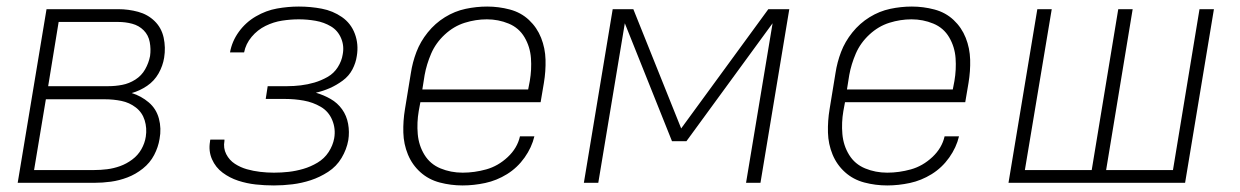

<svg xmlns="http://www.w3.org/2000/svg" viewBox="-20 -558 3784 586"><path d="M34 0H267Q293 0 318.5 -3.5Q344 -7 369 -16.5Q394 -26 416 -43.5Q438 -61 450.5 -85Q463 -109 467 -134Q473 -166 465 -196Q457 -226 434 -245.5Q411 -265 382 -274Q407 -281 429 -296Q451 -311 464 -334Q477 -357 481 -382Q486 -413 479.5 -443Q473 -473 452 -493.5Q431 -514 401.5 -522Q372 -530 341 -530H122ZM127 -295 159 -491H341Q363 -491 383.5 -485.5Q404 -480 418.5 -465.5Q433 -451 437 -429.5Q441 -408 438 -387Q434 -366 423 -346.5Q412 -327 393 -315Q374 -303 353 -299Q332 -295 311 -295ZM84 -39 120 -255H300Q326 -255 350.5 -250Q375 -245 394.5 -230Q414 -215 421.5 -191Q429 -167 425 -141Q422 -121 411.5 -102.5Q401 -84 383.5 -71Q366 -58 346.5 -51Q327 -44 307 -41.5Q287 -39 267 -39Z M816 8Q844 8 872.5 4.5Q901 1 928.5 -8Q956 -17 981.5 -33.5Q1007 -50 1022.5 -76Q1038 -102 1043 -130Q1047 -155 1042.5 -180Q1038 -205 1024 -224.5Q1010 -244 989 -256Q968 -268 944 -275Q966 -280 986.5 -289Q1007 -298 1026 -312Q1045 -326 1055.5 -346Q1066 -366 1069 -387Q1075 -423 1063 -455Q1051 -487 1023.5 -506Q996 -525 962 -531.5Q928 -538 892 -538Q859 -538 825.5 -532Q792 -526 761 -508Q730 -490 709 -461Q688 -432 682 -398H725Q730 -424 748 -445.5Q766 -467 790.5 -479Q815 -491 841 -495Q867 -499 892 -499Q918 -499 943.5 -494.5Q969 -490 990 -477.5Q1011 -465 1021 -441.5Q1031 -418 1026 -392Q1023 -372 1011 -353Q999 -334 979.5 -323Q960 -312 939.5 -306Q919 -300 898 -297.5Q877 -295 857 -295H797L791 -256H850Q879 -256 907 -251Q935 -246 959 -232Q983 -218 994 -191.5Q1005 -165 1000 -136Q996 -114 983 -94Q970 -74 949 -61.5Q928 -49 905.5 -42.5Q883 -36 861 -33.5Q839 -31 816 -31Q795 -31 774 -33.5Q753 -36 733.5 -41.5Q714 -47 697 -58Q680 -69 670.5 -87.5Q661 -106 665 -128V-132H622Q621 -129 621 -126Q616 -97 627 -72Q638 -47 659.5 -31Q681 -15 707 -6.5Q733 2 760.5 5Q788 8 816 8Z M1392 8Q1426 8 1461 0.5Q1496 -7 1527.5 -26.5Q1559 -46 1581 -77Q1603 -108 1611 -142H1567Q1559 -106 1529.5 -78.5Q1500 -51 1464 -41Q1428 -31 1392 -31Q1356 -31 1324.5 -44Q1293 -57 1275.5 -85.5Q1258 -114 1255 -149Q1252 -184 1258 -219L1263 -246H1630L1640 -305Q1646 -341 1645 -376Q1644 -411 1631.5 -442.5Q1619 -474 1594.5 -497Q1570 -520 1536 -529Q1502 -538 1467 -538Q1434 -538 1401 -531Q1368 -524 1338 -505.5Q1308 -487 1285.5 -459Q1263 -431 1251 -399.5Q1239 -368 1234 -335L1216 -225Q1210 -189 1211 -153.5Q1212 -118 1225 -86.5Q1238 -55 1263 -32.5Q1288 -10 1322 -1Q1356 8 1392 8ZM1592 -285H1269L1276 -329Q1282 -362 1296 -394.5Q1310 -427 1337.5 -452.5Q1365 -478 1398.5 -488.5Q1432 -499 1466 -499Q1501 -499 1532.5 -486Q1564 -473 1581 -444Q1598 -415 1600.5 -380.5Q1603 -346 1597 -311Z M1762 0H1806L1887 -487L2031 -127H2075L2338 -487L2257 0H2301L2389 -530H2325L2059 -166L1913 -530H1850Z M2688 8Q2722 8 2757 0.5Q2792 -7 2823.5 -26.5Q2855 -46 2877 -77Q2899 -108 2907 -142H2863Q2855 -106 2825.5 -78.5Q2796 -51 2760 -41Q2724 -31 2688 -31Q2652 -31 2620.5 -44Q2589 -57 2571.5 -85.5Q2554 -114 2551 -149Q2548 -184 2554 -219L2559 -246H2926L2936 -305Q2942 -341 2941 -376Q2940 -411 2927.5 -442.5Q2915 -474 2890.5 -497Q2866 -520 2832 -529Q2798 -538 2763 -538Q2730 -538 2697 -531Q2664 -524 2634 -505.5Q2604 -487 2581.5 -459Q2559 -431 2547 -399.5Q2535 -368 2530 -335L2512 -225Q2506 -189 2507 -153.5Q2508 -118 2521 -86.5Q2534 -55 2559 -32.5Q2584 -10 2618 -1Q2652 8 2688 8ZM2888 -285H2565L2572 -329Q2578 -362 2592 -394.5Q2606 -427 2633.5 -452.5Q2661 -478 2694.5 -488.5Q2728 -499 2762 -499Q2797 -499 2828.5 -486Q2860 -473 2877 -444Q2894 -415 2896.5 -380.5Q2899 -346 2893 -311Z M3058 0H3597L3685 -530H3641L3560 -39H3356L3437 -530H3393L3312 -39H3108L3190 -530H3146Z"/></svg>

Font: Iosevka Sparkle XLtObl
Style: Regular
Weight: 200
Italic angle: -9°
Designer: Belleve Invis
Foundry: Belleve Invis
Version: Version 4.5.0; ttfautohint (v1.8.3)